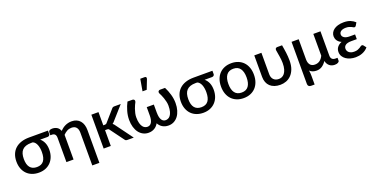

<svg xmlns="http://www.w3.org/2000/svg" viewBox="-24 -1651 5317 2718"><g transform="rotate(-20 2634.0 -291.5)"><path d="M322.5 -426Q276 -426 243 -414.5Q210 -403 188.8 -380.5Q167.5 -358 157.8 -324.5Q148 -291 148 -247Q148 -162 182.8 -119.2Q217.5 -76.5 285.5 -76.5Q355.5 -76.5 389 -121Q422.5 -165.5 422.5 -253.5Q422.5 -283 418 -311Q413.5 -339 404.5 -362Q395.5 -385 381.2 -401.8Q367 -418.5 347.5 -426ZM607 -508.5V-457Q607 -452 604.8 -446.5Q602.5 -441 598 -436.5Q593.5 -432 587 -429Q580.5 -426 572.5 -426H459.5Q494 -398 513.2 -353.8Q532.5 -309.5 532.5 -248.5Q532.5 -192.5 515.2 -145.5Q498 -98.5 466 -64.5Q434 -30.5 388.5 -11.5Q343 7.5 286 7.5Q230.5 7.5 184.5 -10Q138.5 -27.5 105.8 -60.8Q73 -94 55 -141.5Q37 -189 37 -249Q37 -309.5 56.2 -357.8Q75.5 -406 112.2 -439.5Q149 -473 202.2 -490.8Q255.5 -508.5 323 -508.5Z M616 -478.5Q616 -485.5 619 -492Q622 -498.5 628.5 -503.8Q635 -509 645.8 -512Q656.5 -515 671.5 -515Q712 -515 743 -496.5Q774 -478 788 -438.5Q805 -456 824.8 -470.8Q844.5 -485.5 866.2 -496Q888 -506.5 912.5 -512.2Q937 -518 964 -518Q1006 -518 1037.8 -504Q1069.5 -490 1091.2 -464.5Q1113 -439 1124 -403.2Q1135 -367.5 1135 -324.5V169.5H1028V-324.5Q1028 -376 1004.2 -404.5Q980.5 -433 932 -433Q896 -433 865.2 -416.5Q834.5 -400 807.5 -371.5V0H700V-365Q700 -401 684.5 -418Q669 -435 639 -435H616Z M1368.5 -510V-311H1391.5Q1402.5 -311 1409.5 -314Q1416.5 -317 1424 -326.5L1567 -490Q1574.5 -500 1583.5 -505Q1592.5 -510 1606.5 -510H1704L1532 -316Q1517 -296.5 1499 -285Q1509 -278 1516.5 -269.2Q1524 -260.5 1531 -249.5L1714.5 0H1618.5Q1605.5 0 1596.2 -4.2Q1587 -8.5 1580 -20L1432.5 -220Q1425 -231.5 1417.5 -234.8Q1410 -238 1395 -238H1368.5V0H1261V-510Z M2371 -510Q2400.5 -452.5 2419.2 -387.8Q2438 -323 2438 -257.5Q2438 -198 2423.5 -149Q2409 -100 2382.8 -65.2Q2356.5 -30.5 2319.8 -11.2Q2283 8 2238.5 8Q2210.5 8 2187.2 1.5Q2164 -5 2145.2 -16.8Q2126.5 -28.5 2112.2 -44.5Q2098 -60.5 2087.5 -79.5Q2077 -60.5 2062.5 -44.5Q2048 -28.5 2029.2 -16.8Q2010.5 -5 1987.8 1.5Q1965 8 1938 8Q1893.5 8 1856.5 -11.2Q1819.5 -30.5 1793.2 -65.2Q1767 -100 1752.5 -149Q1738 -198 1738 -257.5Q1738 -323 1756.8 -387.8Q1775.5 -452.5 1805 -510H1881.5Q1887 -510 1893.8 -507.5Q1900.5 -505 1905.2 -499.2Q1910 -493.5 1911 -484.5Q1912 -475.5 1907 -462.5Q1900 -451 1889.8 -428.5Q1879.5 -406 1869.5 -377.8Q1859.5 -349.5 1852.5 -318Q1845.5 -286.5 1845.5 -257.5Q1845.5 -203 1855.5 -168Q1865.5 -133 1881 -112.8Q1896.5 -92.5 1915.2 -84.8Q1934 -77 1951 -77Q1972.5 -77 1988.5 -87.2Q2004.5 -97.5 2014.5 -115.8Q2024.5 -134 2029.5 -159.2Q2034.5 -184.5 2034.5 -215V-342.5H2141.5V-215H2142Q2142 -184.5 2147 -159.2Q2152 -134 2162 -115.8Q2172 -97.5 2187.8 -87.2Q2203.5 -77 2225.5 -77Q2242.5 -77 2261.2 -84.8Q2280 -92.5 2295.5 -112.8Q2311 -133 2321 -168Q2331 -203 2331 -257.5Q2331 -286.5 2323.8 -318Q2316.5 -349.5 2306.8 -377.8Q2297 -406 2286.5 -428.5Q2276 -451 2269.5 -462.5Q2264 -475.5 2265.2 -484.5Q2266.5 -493.5 2271.2 -499.2Q2276 -505 2282.5 -507.5Q2289 -510 2294.5 -510ZM2055 -573 2086 -751.5H2152.5Q2168 -751.5 2173.5 -741.8Q2179 -732 2173.5 -715.5L2118 -573Z M2800 -426Q2753.5 -426 2720.5 -414.5Q2687.5 -403 2666.2 -380.5Q2645 -358 2635.2 -324.5Q2625.5 -291 2625.5 -247Q2625.5 -162 2660.2 -119.2Q2695 -76.5 2763 -76.5Q2833 -76.5 2866.5 -121Q2900 -165.5 2900 -253.5Q2900 -283 2895.5 -311Q2891 -339 2882 -362Q2873 -385 2858.8 -401.8Q2844.5 -418.5 2825 -426ZM3084.5 -508.5V-457Q3084.5 -452 3082.2 -446.5Q3080 -441 3075.5 -436.5Q3071 -432 3064.5 -429Q3058 -426 3050 -426H2937Q2971.5 -398 2990.8 -353.8Q3010 -309.5 3010 -248.5Q3010 -192.5 2992.8 -145.5Q2975.5 -98.5 2943.5 -64.5Q2911.5 -30.5 2866 -11.5Q2820.5 7.5 2763.5 7.5Q2708 7.5 2662 -10Q2616 -27.5 2583.2 -60.8Q2550.5 -94 2532.5 -141.5Q2514.5 -189 2514.5 -249Q2514.5 -309.5 2533.8 -357.8Q2553 -406 2589.8 -439.5Q2626.5 -473 2679.8 -490.8Q2733 -508.5 2800.5 -508.5Z M3370.5 -518Q3427 -518 3472.8 -499.5Q3518.5 -481 3550.8 -447Q3583 -413 3600.5 -364.5Q3618 -316 3618 -255.5Q3618 -195 3600.5 -146.5Q3583 -98 3550.8 -63.8Q3518.5 -29.5 3472.8 -11Q3427 7.5 3370.5 7.5Q3313.5 7.5 3267.8 -11Q3222 -29.5 3189.5 -63.8Q3157 -98 3139.5 -146.5Q3122 -195 3122 -255.5Q3122 -316 3139.5 -364.5Q3157 -413 3189.5 -447Q3222 -481 3267.8 -499.5Q3313.5 -518 3370.5 -518ZM3370.5 -76.5Q3439.5 -76.5 3473.2 -122.8Q3507 -169 3507 -255Q3507 -341 3473.2 -387.8Q3439.5 -434.5 3370.5 -434.5Q3300.5 -434.5 3266.5 -387.8Q3232.5 -341 3232.5 -255Q3232.5 -169 3266.5 -122.8Q3300.5 -76.5 3370.5 -76.5Z M4134 -510Q4139 -478.5 4144 -449.2Q4149 -420 4152.5 -391.2Q4156 -362.5 4158.2 -333.2Q4160.5 -304 4160.5 -272Q4160.5 -198.5 4140.8 -145.8Q4121 -93 4088 -58.8Q4055 -24.5 4012.2 -8.2Q3969.5 8 3923.5 8Q3874 8 3835.2 -5.5Q3796.5 -19 3770 -44Q3743.5 -69 3729.5 -105Q3715.5 -141 3715.5 -185.5V-510H3823V-185.5Q3823 -160 3830.8 -139.8Q3838.5 -119.5 3852.8 -105.5Q3867 -91.5 3886.8 -84.2Q3906.5 -77 3930.5 -77Q3953 -77 3975.5 -86.2Q3998 -95.5 4016 -118Q4034 -140.5 4045.2 -178Q4056.5 -215.5 4056.5 -272Q4056.5 -297.5 4053.8 -322.8Q4051 -348 4047.2 -373Q4043.5 -398 4038.8 -423.5Q4034 -449 4030.5 -474.5Q4029.5 -484 4032 -491Q4034.5 -498 4039 -502Q4043.5 -506 4049.2 -508Q4055 -510 4060.5 -510Z M4811.5 -75V-32Q4811.5 -17.5 4793.2 -6.2Q4775 5 4742 5Q4721 5 4701.8 -1Q4682.5 -7 4666.2 -19.5Q4650 -32 4638.2 -51.2Q4626.5 -70.5 4620.5 -96.5Q4592 -53 4556 -29.2Q4520 -5.5 4473.5 -5.5Q4440 -5.5 4414.5 -15.2Q4389 -25 4370.5 -43.5Q4374.5 -22.5 4376 -0.5Q4377.5 21.5 4377.5 40.5V169.5H4324.5Q4302 169.5 4289.5 157.8Q4277 146 4277 124V-510H4384.5V-205.5Q4384.5 -154.5 4408.5 -124.2Q4432.5 -94 4480.5 -94Q4523 -94 4554 -117Q4585 -140 4605 -182V-510H4712.5V-145Q4712.5 -109 4730.5 -92Q4748.5 -75 4778.5 -75Z M5246.5 -74Q5228 -51.5 5205.2 -36.2Q5182.5 -21 5157.8 -11.5Q5133 -2 5107.5 2.2Q5082 6.5 5058.5 6.5Q5017 6.5 4979.5 -4Q4942 -14.5 4913.5 -34.2Q4885 -54 4868.2 -82.5Q4851.5 -111 4851.5 -147.5Q4851.5 -190.5 4876.2 -220.8Q4901 -251 4942 -267Q4920.5 -276.5 4905.2 -289.2Q4890 -302 4880.5 -317Q4871 -332 4866.8 -347.8Q4862.5 -363.5 4862.5 -379Q4862.5 -406.5 4875.2 -431.8Q4888 -457 4913.2 -476.2Q4938.5 -495.5 4976.2 -506.8Q5014 -518 5064.5 -518Q5122 -518 5163.8 -500.8Q5205.5 -483.5 5234 -456L5210 -414.5Q5204 -405 5198.8 -402Q5193.5 -399 5186 -399Q5178.5 -399 5169.5 -404.5Q5160.5 -410 5146.8 -416.8Q5133 -423.5 5113.5 -429.2Q5094 -435 5066 -435Q5041 -435 5022.5 -430Q5004 -425 4991.5 -416.2Q4979 -407.5 4972.8 -395.5Q4966.5 -383.5 4966.5 -369.5Q4966.5 -339.5 4995 -320.2Q5023.5 -301 5075.5 -301H5158V-230H5075.5Q5016.5 -230 4988.5 -210.2Q4960.5 -190.5 4960.5 -156.5Q4960.5 -139 4967.5 -124.2Q4974.5 -109.5 4988 -98.5Q5001.5 -87.5 5020.8 -81.5Q5040 -75.5 5064.5 -75.5Q5096 -75.5 5116.5 -83Q5137 -90.5 5151.2 -99.5Q5165.5 -108.5 5175.5 -116Q5185.5 -123.5 5196 -123.5Q5209 -123.5 5216 -113.5Z"/></g></svg>

Font: Lato 2
Style: Regular
Weight: 600
Designer: Lukasz Dziedzic with Adam Twardoch and Botio Nikoltchev
Foundry: tyPoland Lukasz Dziedzic
Version: Version 2.015; 2015-08-06; http://www.latofonts.com/